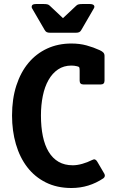

<svg xmlns="http://www.w3.org/2000/svg" viewBox="-20 -921 576 957"><path d="M500 -55.2Q503.9 -48.3 502.2 -42.2Q500.5 -36.1 495.1 -32.2Q459.5 -8.3 419.7 3.9Q379.9 16.1 335.9 16.1Q264.2 16.1 208.7 -11.5Q153.3 -39.1 116 -87.6Q78.6 -136.2 59.3 -202.4Q40 -268.6 40 -345.2Q40 -428.2 61.5 -494.6Q83 -561 121.8 -607.4Q160.6 -653.8 215.1 -679Q269.5 -704.1 335.9 -704.1Q377 -704.1 411.6 -694.6Q446.3 -685.1 477.1 -670.9Q489.7 -665 495.4 -658.7Q501 -652.3 501 -642.1V-519Q501 -500 481.9 -500H396Q377 -500 377 -519V-568.8Q377 -580.6 375.2 -584.7Q373.5 -588.9 363.8 -590.8Q357.9 -592.3 350.3 -593.3Q342.8 -594.2 335.9 -594.2Q297.9 -594.2 269.3 -575Q240.7 -555.7 221.7 -522Q202.6 -488.3 193.4 -442.9Q184.1 -397.5 184.1 -345.2Q184.1 -288.1 193.6 -242.2Q203.1 -196.3 222.7 -164.1Q242.2 -131.8 272 -114.5Q301.8 -97.2 342.8 -97.2Q364.7 -97.2 390.4 -104.5Q416 -111.8 438 -123Q447.8 -128.4 453.9 -126Q460 -123.5 464.8 -115.2ZM385.3 -771.5Q380.9 -763.7 374.8 -760.7Q368.7 -757.8 357.9 -757.8H230Q219.2 -757.8 213.1 -760.7Q207 -763.7 202.6 -771.5L139.6 -879.9Q136.2 -886.7 139.6 -893.8Q143.1 -900.9 159.7 -900.9H199.2Q209 -900.9 215.8 -899.4Q222.7 -897.9 228 -892.6L293.9 -830.6L359.9 -892.6Q365.2 -897.9 372.3 -899.4Q379.4 -900.9 389.2 -900.9H428.2Q436.5 -900.9 441.4 -898.9Q446.3 -897 448.5 -893.8Q450.7 -890.6 450.4 -887Q450.2 -883.3 448.2 -879.9Z"/></svg>

Font: New Telegraph
Style: Bold
Weight: 700
Designer: Frank Baranowski
Foundry: Frank Baranowski
Version: Version 3.001